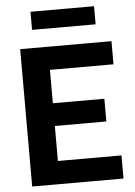

<svg xmlns="http://www.w3.org/2000/svg" viewBox="-58 -907 667 951"><g transform="rotate(-5 275.5 -431.5)"><path d="M63 0V-683H517V-568H201V-402H457V-289H201V-115H517V0ZM130 -773V-863H446V-773Z"/></g></svg>

Font: Cairo Play
Style: Bold
Weight: 700
Version: Version 3.119